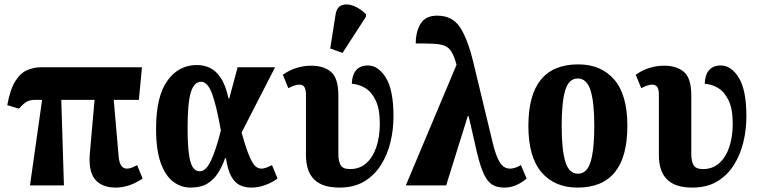

<svg xmlns="http://www.w3.org/2000/svg" viewBox="-20 -841 3447 871"><path d="M116 0 171 -388H140Q116 -388 101 -379.5Q86 -371 66 -348L13 -364Q26 -436 49.5 -473Q73 -510 103.5 -523Q134 -536 167 -536H624L610 -388H496L518 -134Q522 -76 556 -76Q574 -76 602 -92L627 -31Q592 -8 562 1Q532 10 506 10Q441 10 410.5 -28Q380 -66 388 -150L409 -388H258L270 0Z M845 10Q801 10 765.5 -17Q730 -44 709 -102.5Q688 -161 688 -257Q688 -403 739 -474.5Q790 -546 873 -546Q904 -546 931.5 -533.5Q959 -521 981 -488.5Q1003 -456 1017 -394H1020L1058 -536H1228L1076 -240Q1096 -168 1111 -133Q1126 -98 1138.5 -87Q1151 -76 1166 -76Q1175 -76 1188 -80.5Q1201 -85 1214 -92L1239 -31Q1215 -13 1183 -1.5Q1151 10 1121 10Q1091 10 1068 -1Q1045 -12 1029 -41Q1013 -70 1005 -123H1001Q988 -86 969 -56Q950 -26 920.5 -8Q891 10 845 10ZM886 -64Q915 -64 938 -114.5Q961 -165 982 -249Q962 -362 942 -416Q922 -470 892 -470Q860 -470 845.5 -421.5Q831 -373 831 -264Q831 -186 837 -142.5Q843 -99 855 -81.5Q867 -64 886 -64Z M1520 10Q1442 10 1405 -27Q1368 -64 1368 -137V-412Q1368 -433 1361.5 -445Q1355 -457 1337 -457Q1319 -457 1288 -441L1263 -502Q1293 -523 1325.5 -533Q1358 -543 1392 -543Q1448 -543 1481.5 -515Q1515 -487 1515 -407V-142Q1515 -111 1525 -92.5Q1535 -74 1568 -74Q1612 -74 1642 -101Q1672 -128 1687.5 -174.5Q1703 -221 1703 -280Q1703 -346 1684.5 -385Q1666 -424 1637 -441.5Q1608 -459 1576 -461Q1577 -501 1595.5 -522.5Q1614 -544 1649 -544Q1696 -544 1730.5 -488.5Q1765 -433 1765 -313Q1765 -254 1751.5 -197Q1738 -140 1708.5 -93Q1679 -46 1632.5 -18Q1586 10 1520 10ZM1534 -601 1478 -621 1502 -773Q1507 -809 1531 -817.5Q1555 -826 1585 -814Q1615 -802 1640 -777V-765Z M1821 0 2051 -547Q2041 -585 2029 -605Q2017 -625 1998 -633Q1979 -641 1947 -642.5Q1915 -644 1866 -644Q1866 -697 1888 -733.5Q1910 -770 1964 -770Q2032 -770 2067 -717Q2102 -664 2128 -555L2214 -198Q2229 -134 2247 -105Q2265 -76 2294 -76Q2305 -76 2318.5 -80.5Q2332 -85 2343 -92L2369 -31Q2347 -12 2321.5 -1Q2296 10 2267 10Q2235 10 2213.5 -3Q2192 -16 2175.5 -50.5Q2159 -85 2144 -148L2106 -314H2102L2004 0Z M2600 10Q2496 10 2436.5 -59.5Q2377 -129 2377 -270Q2377 -549 2603 -549Q2707 -549 2766.5 -480Q2826 -411 2826 -270Q2826 10 2600 10ZM2602 -53Q2643 -53 2659.5 -108Q2676 -163 2676 -270Q2676 -377 2659 -431Q2642 -485 2601 -485Q2560 -485 2544 -431Q2528 -377 2528 -270Q2528 -163 2544.5 -108Q2561 -53 2602 -53Z M3121 10Q3043 10 3006 -27Q2969 -64 2969 -137V-412Q2969 -433 2962.5 -445Q2956 -457 2938 -457Q2920 -457 2889 -441L2864 -502Q2894 -523 2926.5 -533Q2959 -543 2993 -543Q3049 -543 3082.5 -515Q3116 -487 3116 -407V-142Q3116 -111 3126 -92.5Q3136 -74 3169 -74Q3213 -74 3243 -101Q3273 -128 3288.5 -174.5Q3304 -221 3304 -280Q3304 -346 3285.5 -385Q3267 -424 3238 -441.5Q3209 -459 3177 -461Q3178 -501 3196.5 -522.5Q3215 -544 3250 -544Q3297 -544 3331.5 -488.5Q3366 -433 3366 -313Q3366 -254 3352.5 -197Q3339 -140 3309.5 -93Q3280 -46 3233.5 -18Q3187 10 3121 10Z"/></svg>

Font: Noto Serif ExtraCondensed ExtraBold
Style: Regular
Weight: 800
Width: 2
Designer: Monotype Design Team
Foundry: Monotype Imaging Inc.
Version: Version 2.013; ttfautohint (v1.8.4.7-5d5b)